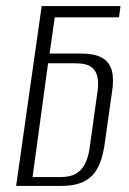

<svg xmlns="http://www.w3.org/2000/svg" viewBox="-20 -611 424 631"><path d="M33 0 117 -591H376L371 -554H160L143 -435H246Q291 -435 315.5 -421Q340 -407 347.5 -379Q355 -351 348 -308L325 -145Q320 -106 309.5 -78Q299 -50 282 -33Q265 -16 240 -8Q215 0 181 0ZM177 -29Q214 -29 234 -43Q254 -57 263.5 -81.5Q273 -106 276 -135L299 -300Q304 -326 301.5 -350Q299 -374 283 -388.5Q267 -403 227 -403H138L87 -29Z"/></svg>

Font: Alumni Sans Light
Style: Italic
Weight: 300
Italic angle: -8°
Version: Version 1.016